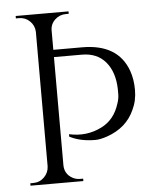

<svg xmlns="http://www.w3.org/2000/svg" viewBox="-51 -744 656 789"><g transform="rotate(-5 277.0 -350.0)"><path d="M487 -273Q455 -202 374 -174Q345 -164 325 -164Q263 -164 219 -187V-197Q291 -181 354 -213Q408 -240 428 -305Q435 -325 435 -342.5Q435 -360 435 -365Q433 -435 398 -476.5Q363 -518 300 -518H185V-73Q185 -36 217 -18Q231 -10 249 -10H261V0H43V-10H55Q82 -10 100.5 -28.5Q119 -47 120 -73V-628Q119 -654 100.5 -672Q82 -690 56 -690H43V-700H261V-690H249Q223 -690 204 -672Q185 -654 185 -628V-548H304Q451 -548 492 -435Q505 -399 505 -354.5Q505 -310 487 -273Z"/></g></svg>

Font: Cinzel Decorative
Style: Regular
Weight: 400
Designer: Natanael Gama
Version: Version 1.002;PS 001.002;hotconv 1.0.56;makeotf.lib2.0.21325